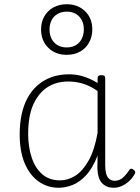

<svg xmlns="http://www.w3.org/2000/svg" viewBox="-20 -870 661 907"><path d="M257 17Q204 17 162 -13Q120 -43 96.5 -99Q73 -155 73 -235Q73 -285 82 -328.5Q91 -372 110 -407Q129 -442 157.5 -467Q186 -492 223 -505.5Q260 -519 307 -519Q341 -519 373.5 -509Q406 -499 441 -478V-500Q441 -508 445.5 -511.5Q450 -515 459 -515Q469 -515 473 -511.5Q477 -508 477 -500V-89Q477 -66 481.5 -49.5Q486 -33 496.5 -24.5Q507 -16 522 -16Q534 -16 545.5 -21Q557 -26 568 -37.5Q579 -49 591 -67Q595 -73 600.5 -73Q606 -73 611 -68Q617 -64 618.5 -59Q620 -54 617 -49Q605 -28 589 -13.5Q573 1 554.5 9Q536 17 518 17Q500 17 486 11.5Q472 6 461.5 -5.5Q451 -17 446 -34Q441 -51 440 -74Q440 -89 440.5 -104.5Q441 -120 441 -135Q418 -76 387 -42.5Q356 -9 322.5 4Q289 17 257 17ZM113 -238Q113 -177 129.5 -126.5Q146 -76 179.5 -47Q213 -18 263 -18Q300 -18 334.5 -39Q369 -60 397.5 -109.5Q426 -159 441 -242V-440Q403 -466 369.5 -475.5Q336 -485 303 -485Q267 -485 237.5 -474.5Q208 -464 185 -443.5Q162 -423 145.5 -393Q129 -363 121 -324.5Q113 -286 113 -238ZM295 -611Q242 -611 208 -644.5Q174 -678 174 -731Q174 -766 189.5 -793Q205 -820 232.5 -835Q260 -850 295 -850Q348 -850 382 -817Q416 -784 416 -731Q416 -696 400.5 -668.5Q385 -641 358 -626Q331 -611 295 -611ZM295 -646Q320 -646 338 -656.5Q356 -667 366 -686.5Q376 -706 376 -731Q376 -769 354 -792Q332 -815 295 -815Q271 -815 252.5 -804.5Q234 -794 224 -775Q214 -756 214 -731Q214 -693 236 -669.5Q258 -646 295 -646Z"/></svg>

Font: Playwrite HR Lijeva Thin
Style: Regular
Weight: 250
Designer: Veronika Burian, José Scaglione
Foundry: TypeTogether
Version: Version 1.002